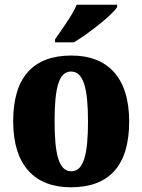

<svg xmlns="http://www.w3.org/2000/svg" viewBox="-20 -786 605 816"><path d="M214 -619V-606H294C356 -643 456 -721 478 -756V-766H306C288 -721 241 -659 214 -619ZM281 10C444 10 529 -82 529 -270C529 -458 436 -550 284 -550C121 -550 36 -458 36 -270C36 -82 129 10 281 10ZM283 -58C230 -58 212 -131 212 -270C212 -410 229 -482 282 -482C335 -482 354 -410 354 -270C354 -131 336 -58 283 -58Z"/></svg>

Font: Noto Serif Khmer Condensed Black
Style: Regular
Weight: 900
Width: 3
Designer: Danh Hong and the Monotype Design Team
Foundry: Monotype Imaging Inc.
Version: Version 2.004